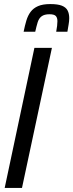

<svg xmlns="http://www.w3.org/2000/svg" viewBox="-20 -923 360 943"><path d="M3 0 149 -688H235L88 0ZM96 -767Q102 -797 109.5 -822Q117 -847 130.5 -865Q144 -883 167 -893Q190 -903 227 -903Q264 -903 284 -895Q304 -887 312 -871.5Q320 -856 320 -834Q320 -819 317 -802.5Q314 -786 311 -767H256Q259 -783 260.5 -796Q262 -809 262 -819Q262 -836 254 -844.5Q246 -853 223 -853Q198 -853 184.5 -843Q171 -833 165 -813.5Q159 -794 153 -767Z"/></svg>

Font: Saira ExtraCondensed Medium
Style: Italic
Weight: 500
Width: 2
Italic angle: -12°
Designer: Hector Gatti with collaboration of the Omnibus-Type team
Foundry: Omnibus-Type
Version: Version 1.101